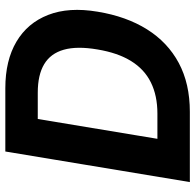

<svg xmlns="http://www.w3.org/2000/svg" viewBox="-26 -742 768 757"><g transform="rotate(-90 358.5 -364.0)"><path d="M295.9 0H85.9L106.9 -127.9H288.6Q359.4 -127.9 411.4 -153.6Q463.4 -179.2 495.8 -231.7Q528.3 -284.2 541.5 -364.3Q555.2 -444.8 540.5 -496.8Q525.9 -548.8 483.6 -574.2Q441.4 -599.6 371.1 -599.6H182.1L203.1 -727.5H388.7Q498 -727.5 572 -683.8Q646 -640.1 677.7 -558.6Q709.5 -477.1 690.4 -363.8Q671.9 -250.5 620.8 -168.9Q569.8 -87.4 488.3 -43.7Q406.7 0 295.9 0ZM288.6 -727.5 168 0H18.6L139.2 -727.5Z"/></g></svg>

Font: Inter 18pt
Style: Bold Italic
Weight: 700
Italic angle: -9.3988°
Designer: Rasmus Andersson
Foundry: rsms
Version: Version 4.001;git-66647c0bb